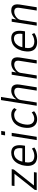

<svg xmlns="http://www.w3.org/2000/svg" viewBox="1499 -2244 753 3791"><g transform="rotate(-90 1875.5 -348.5)"><path d="M17 0 23 -40 358 -463 356 -439H98L106 -494H431L424 -452L88 -29L92 -55H372L364 0Z M683 8Q606 8 559.5 -25Q513 -58 500 -125Q487 -192 511 -293Q534 -368 570.5 -414Q607 -460 654.5 -481.5Q702 -503 756 -503Q812 -503 848 -479Q884 -455 897.5 -402Q911 -349 898 -261L893 -231H552L561 -283H862L840 -260Q852 -334 843.5 -375Q835 -416 810 -433Q785 -450 748 -450Q714 -450 677.5 -431Q641 -412 614 -370Q587 -328 573 -258L570 -240Q557 -170 568 -127.5Q579 -85 611 -66Q643 -47 691 -47Q720 -47 759 -57Q798 -67 838 -95L859 -47Q818 -17 771.5 -4.5Q725 8 683 8Z M1098 -625 1111 -701H1186L1173 -625ZM1005 0 1084 -494H1148L1070 0Z M1417 8Q1349 8 1305.5 -28.5Q1262 -65 1250 -133.5Q1238 -202 1260 -298Q1277 -360 1305.5 -400Q1334 -440 1369 -462.5Q1404 -485 1440.5 -494Q1477 -503 1511 -503Q1554 -503 1586 -487.5Q1618 -472 1638 -443L1605 -395Q1588 -419 1561.5 -432Q1535 -445 1507 -445Q1481 -445 1454.5 -438.5Q1428 -432 1403 -414.5Q1378 -397 1357.5 -363.5Q1337 -330 1322 -276Q1295 -162 1326 -105.5Q1357 -49 1425 -49Q1462 -49 1494 -63Q1526 -77 1552 -99L1575 -52Q1555 -33 1529 -19.5Q1503 -6 1475 1Q1447 8 1417 8Z M1683 0 1795 -705H1857L1809 -404H1813Q1840 -452 1886.5 -477.5Q1933 -503 1982 -503Q2031 -503 2059.5 -484Q2088 -465 2098.5 -429Q2109 -393 2101 -341L2047 0H1982L2034 -332Q2041 -371 2035 -395.5Q2029 -420 2009.5 -432Q1990 -444 1957 -444Q1924 -444 1889.5 -427Q1855 -410 1829 -382Q1803 -354 1797 -320L1747 0Z M2218 0 2296 -494H2355L2341 -403H2343Q2373 -452 2420.5 -477.5Q2468 -503 2517 -503Q2566 -503 2594.5 -484Q2623 -465 2633.5 -429Q2644 -393 2636 -341L2582 0H2517L2569 -332Q2576 -371 2570 -395.5Q2564 -420 2544.5 -432Q2525 -444 2492 -444Q2459 -444 2424.5 -427Q2390 -410 2364 -382Q2338 -354 2332 -320L2282 0Z M2942 8Q2865 8 2818.5 -25Q2772 -58 2759 -125Q2746 -192 2770 -293Q2793 -368 2829.5 -414Q2866 -460 2913.5 -481.5Q2961 -503 3015 -503Q3071 -503 3107 -479Q3143 -455 3156.5 -402Q3170 -349 3157 -261L3152 -231H2811L2820 -283H3121L3099 -260Q3111 -334 3102.5 -375Q3094 -416 3069 -433Q3044 -450 3007 -450Q2973 -450 2936.5 -431Q2900 -412 2873 -370Q2846 -328 2832 -258L2829 -240Q2816 -170 2827 -127.5Q2838 -85 2870 -66Q2902 -47 2950 -47Q2979 -47 3018 -57Q3057 -67 3097 -95L3118 -47Q3077 -17 3030.5 -4.5Q2984 8 2942 8Z M3264 0 3342 -494H3401L3387 -403H3389Q3419 -452 3466.5 -477.5Q3514 -503 3563 -503Q3612 -503 3640.5 -484Q3669 -465 3679.5 -429Q3690 -393 3682 -341L3628 0H3563L3615 -332Q3622 -371 3616 -395.5Q3610 -420 3590.5 -432Q3571 -444 3538 -444Q3505 -444 3470.5 -427Q3436 -410 3410 -382Q3384 -354 3378 -320L3328 0Z"/></g></svg>

Font: Nunito Sans 7pt Condensed Light
Style: Italic
Weight: 300
Width: 3
Italic angle: -9°
Designer: Vernon Adams
Foundry: Vernon Adams
Version: Version 3.101;gftools[0.9.27]